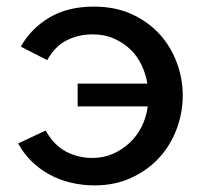

<svg xmlns="http://www.w3.org/2000/svg" viewBox="-20 -552 606 581"><path d="M266 9Q229 9 193.5 0.5Q158 -8 128.5 -24.5Q99 -41 75 -64.5Q51 -88 35 -118L118 -157Q130 -136 145 -120Q160 -104 178.5 -94Q197 -84 217.5 -79Q238 -74 259 -74Q293 -74 321.5 -86.5Q350 -99 372.5 -120Q395 -141 409 -169.5Q423 -198 427 -230H215V-299H426Q421 -329 408 -356Q395 -383 374 -403Q353 -423 324.5 -435.5Q296 -448 260 -448Q218 -448 182 -430Q146 -412 123 -370L43 -411Q74 -466 129.5 -499Q185 -532 264 -532Q329 -532 379 -509Q429 -486 463 -448.5Q497 -411 515 -362.5Q533 -314 533 -263Q533 -211 514.5 -161.5Q496 -112 461.5 -74.5Q427 -37 377.5 -14Q328 9 266 9Z"/></svg>

Font: Rising Sun Medium
Style: Regular
Weight: 500
Designer: Matt McInerney, Pablo Impallari, Rodrigo Fuenzalida (Raleway font), Stephen Hutchings (Greek), Cristiano Sobral (main ch
Foundry: The Rising Sun Project Authors
Version: Version 4.327; ttfautohint (v1.8.4.7-5d5b-dirty)